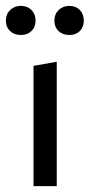

<svg xmlns="http://www.w3.org/2000/svg" viewBox="-22 -633 305 653"><path d="M49 -514Q26 -514 12 -527.5Q-2 -541 -2 -563Q-2 -585 12.5 -599Q27 -613 49 -613Q71 -613 85 -599Q99 -585 99 -563Q99 -541 85 -527.5Q71 -514 49 -514ZM214 -514Q191 -514 177 -527.5Q163 -541 163 -563Q163 -585 177.5 -599Q192 -613 214 -613Q236 -613 249.5 -599Q263 -585 263 -563Q263 -541 249.5 -527.5Q236 -514 214 -514ZM92 0V-409L171 -423V0Z"/></svg>

Font: EauTestInfant Medium
Style: Regular
Weight: 500
Designer: Christian Thalmann (Catharsis Fonts)
Version: Version 0.001;PS 000.001;hotconv 1.0.88;makeotf.lib2.5.64775